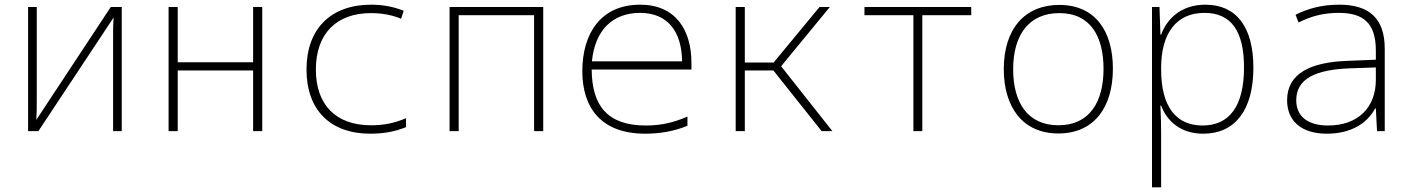

<svg xmlns="http://www.w3.org/2000/svg" viewBox="-20 -560 6040 820"><path d="M100 0H144L465 -485C463 -455 463 -434 463 -404V0H500V-530H453L135 -48C137 -80 137 -101 137 -134V-530H100Z M700 0H739V-259H1061V0H1100V-530H1061V-294H739V-530H700Z M1561 11C1618 11 1668 2 1714 -17V-55C1661 -33 1618 -25 1564 -25C1416 -25 1329 -111 1329 -263C1329 -416 1417 -504 1564 -504C1612 -504 1654 -496 1693 -480L1704 -514C1662 -531 1616 -540 1565 -540C1393 -540 1289 -437 1289 -263C1289 -91 1390 11 1561 11Z M1900 0H1939V-495H2261V0H2300V-530H1900Z M2736 11C2799 11 2862 0 2916 -23V-62C2860 -38 2807 -24 2738 -24C2575 -24 2508 -108 2507 -263H2933V-291C2933 -434 2864 -540 2714 -540C2545 -540 2467 -416 2467 -256C2467 -101 2546 11 2736 11ZM2508 -298C2521 -432 2597 -505 2714 -505C2833 -505 2892 -423 2893 -298Z M3122 0H3161V-259H3283L3489 0H3535L3316 -277L3524 -530H3480L3284 -293H3161V-530H3122Z M3881 0H3919V-495H4128V-530H3672V-495H3881Z M4500 10C4654 10 4733 -103 4733 -267C4733 -424 4660 -539 4504 -539C4357 -539 4267 -437 4267 -265C4267 -102 4348 10 4500 10ZM4500 -25C4370 -25 4307 -121 4307 -264C4307 -415 4378 -504 4504 -504C4640 -504 4693 -401 4693 -266C4693 -124 4633 -25 4500 -25Z M4900 240H4939V14C4939 -25 4938 -68 4936 -109H4939C4963 -45 5020 11 5119 11C5254 11 5333 -89 5333 -271C5333 -445 5260 -540 5128 -540C5023 -540 4963 -478 4939 -412H4936L4932 -530H4900ZM5116 -24C5004 -24 4939 -103 4939 -263V-270C4939 -418 5004 -505 5124 -505C5237 -505 5293 -429 5293 -272C5293 -106 5230 -24 5116 -24Z M5647 11C5752 11 5820 -35 5853 -97H5856L5861 0H5894V-352C5894 -481 5828 -540 5700 -540C5623 -540 5566 -523 5513 -497L5526 -464C5582 -492 5634 -505 5698 -505C5803 -505 5856 -461 5856 -344V-305L5732 -300C5575 -294 5477 -245 5477 -132C5477 -44 5537 11 5647 11ZM5652 -24C5564 -24 5516 -64 5516 -132C5516 -226 5603 -262 5740 -268L5856 -272V-219C5856 -102 5781 -24 5652 -24Z"/></svg>

Font: Noto Sans Mono ExtraLight
Style: Regular
Weight: 200
Designer: Monotype Design Team
Foundry: Monotype Imaging Inc.
Version: Version 2.014